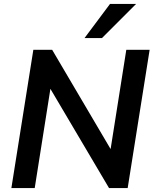

<svg xmlns="http://www.w3.org/2000/svg" viewBox="-20 -959 787 979"><path d="M38 0 150 -705H246L544 -199L624 -705H743L631 0H536L237 -506L157 0ZM411 -765 541 -939H674L500 -765Z"/></svg>

Font: Nunito Sans
Style: Bold Italic
Weight: 700
Italic angle: -9°
Designer: Vernon Adams
Foundry: Vernon Adams
Version: Version 3.006; ttfautohint (v1.8.3)